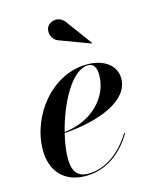

<svg xmlns="http://www.w3.org/2000/svg" viewBox="-108 -773 692 857"><g transform="rotate(-15 238.0 -344.5)"><path d="M222 -606 359.5 -554.5 362 -557 273.5 -677C248 -710.5 207 -700.5 193 -678.5C178 -654 190 -615.5 222 -606ZM124 -86C124 -118.5 129.5 -158.5 140 -199.5C306 -211.5 447 -268.5 447 -370C447 -426.5 398.5 -470 315 -470C152 -470 26 -309 26 -150C26 -57.5 79.5 10 181.5 10C285.5 10 357.5 -56 400 -129L396 -131C348.5 -52 276.5 3 195 3C153.5 3 124 -17.5 124 -86ZM319 -465C347.5 -465 356 -438.5 356 -411C356 -307.5 270 -218 141 -204C172 -328 242.5 -465 319 -465Z"/></g></svg>

Font: Bodoni* 36pt Medium
Style: Italic
Weight: 500
Italic angle: -13°
Version: Version 2.3